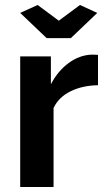

<svg xmlns="http://www.w3.org/2000/svg" viewBox="-20 -750 427 770"><path d="M130.9 -730 215.8 -667 300.8 -730 370.1 -698.2 264.2 -597.2H167L61 -698.2ZM373 -408.2Q310.5 -407.2 262.9 -383.8Q215.3 -360.4 194.8 -316.9V0H61V-523.9H184.1V-412.1Q211.9 -465.3 255.1 -497.1Q298.3 -528.8 346.2 -530.8Q367.2 -530.8 373 -529.8Z"/></svg>

Font: Rawline
Style: Bold
Weight: 700
Designer: Matt McInerney, Pablo Impallari, Rodrigo Fuenzalida
Foundry: Matt McInerney, Pablo Impallari, Rodrigo Fuenzalida
Version: Version 4.020;PS 004.020;hotconv 1.0.88;makeotf.lib2.5.64775